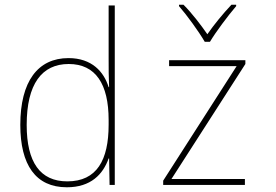

<svg xmlns="http://www.w3.org/2000/svg" viewBox="-20 -783 1167 813"><path d="M847 -606H869C894 -648 945 -716 980 -757V-763H960C924 -725 885 -677 858 -638C831 -677 793 -727 757 -763H738V-757C772 -718 822 -649 847 -606ZM263 10C365 10 416 -45 440 -112H442L444 0H466V-760H440V-535C440 -496 440 -455 442 -414H440C420 -479 369 -537 270 -537C140 -537 66 -438 66 -254C66 -85 131 10 263 10ZM671 0H1017V-25H706L1019 -512V-528H696V-503H982L671 -18ZM265 -15C150 -15 93 -96 93 -254C93 -427 157 -512 271 -512C385 -512 440 -427 440 -275V-255C440 -105 390 -15 265 -15Z"/></svg>

Font: Noto Sans Mono SemiCondensed Thin
Style: Regular
Weight: 100
Width: 4
Designer: Monotype Design Team
Foundry: Monotype Imaging Inc.
Version: Version 2.014